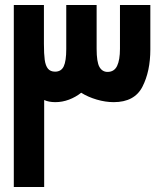

<svg xmlns="http://www.w3.org/2000/svg" viewBox="-20 -745 640 765"><path d="M35 -725H155V-570.5Q155 -530 158.2 -506.5Q161.5 -483 171.2 -471.2Q181 -459.5 199.5 -459.5Q224 -459.5 234 -480.8Q244 -502 244 -549.5V-725H365V-550.5Q365 -498 376.2 -478.2Q387.5 -458.5 408.5 -458.5Q435 -458.5 446.5 -482.2Q458 -506 458 -550.5V-725H579V-548Q579 -461 547.5 -399.5Q516 -338 433 -338Q400.5 -338 365.5 -348.2Q330.5 -358.5 303.5 -375.5Q281.5 -358 254.8 -348Q228 -338 200.5 -338Q174.5 -338 156 -346.5V0H35Z"/></svg>

Font: JuliaMono Black
Style: Regular
Weight: 900
Monospace: yes
Designer: cormullion
Foundry: corm
Version: Version 0.054; ttfautohint (v1.8.4)